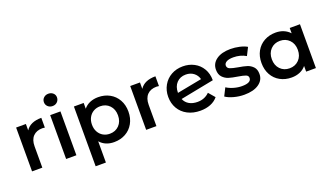

<svg xmlns="http://www.w3.org/2000/svg" viewBox="-82 -1388 3785 2198"><g transform="rotate(-20 1811.0 -289.0)"><path d="M391 -540V-421Q375 -424 362 -424Q289 -424 248 -381.5Q207 -339 207 -259V0H82V-534H201V-456Q255 -540 391 -540Z M497 -534H622V0H497ZM480 -697Q480 -729 503 -750.5Q526 -772 560 -772Q594 -772 617 -751.5Q640 -731 640 -700Q640 -667 617.5 -644.5Q595 -622 560 -622Q526 -622 503 -643.5Q480 -665 480 -697Z M1353 -267Q1353 -186 1318 -123.5Q1283 -61 1221.5 -27Q1160 7 1082 7Q974 7 911 -65V194H786V-534H905V-464Q936 -502 981.5 -521Q1027 -540 1082 -540Q1160 -540 1221.5 -506Q1283 -472 1318 -410Q1353 -348 1353 -267ZM1226 -267Q1226 -342 1181.5 -388Q1137 -434 1068 -434Q1023 -434 987 -413.5Q951 -393 930 -355Q909 -317 909 -267Q909 -217 930 -179Q951 -141 987 -120.5Q1023 -100 1068 -100Q1137 -100 1181.5 -146Q1226 -192 1226 -267Z M1781 -540V-421Q1765 -424 1752 -424Q1679 -424 1638 -381.5Q1597 -339 1597 -259V0H1472V-534H1591V-456Q1645 -540 1781 -540Z M2281 -157 2347 -80Q2312 -37 2257 -15Q2202 7 2133 7Q2045 7 1978 -28Q1911 -63 1874.5 -125.5Q1838 -188 1838 -267Q1838 -345 1873.5 -407.5Q1909 -470 1971.5 -505Q2034 -540 2113 -540Q2188 -540 2249.5 -507.5Q2311 -475 2347 -414.5Q2383 -354 2383 -273L1974 -193Q1993 -147 2035 -123Q2077 -99 2136 -99Q2223 -99 2281 -157ZM1959 -274V-273L2261 -331Q2248 -380 2208.5 -410Q2169 -440 2113 -440Q2044 -440 2001.5 -395Q1959 -350 1959 -274Z M2442 -53 2490 -148Q2526 -124 2576.5 -109.5Q2627 -95 2676 -95Q2788 -95 2788 -154Q2788 -182 2759.5 -193Q2731 -204 2668 -214Q2602 -224 2560.5 -237Q2519 -250 2488.5 -282.5Q2458 -315 2458 -373Q2458 -449 2521.5 -494.5Q2585 -540 2693 -540Q2748 -540 2803 -527.5Q2858 -515 2893 -494L2845 -399Q2777 -439 2692 -439Q2637 -439 2608.5 -422.5Q2580 -406 2580 -379Q2580 -349 2610.5 -336.5Q2641 -324 2705 -313Q2769 -303 2810 -290Q2851 -277 2880.5 -246Q2910 -215 2910 -158Q2910 -83 2845 -38Q2780 7 2668 7Q2603 7 2541 -10Q2479 -27 2442 -53Z M3540 -534V0H3421V-69Q3390 -31 3344.5 -12Q3299 7 3244 7Q3166 7 3104.5 -27Q3043 -61 3008.5 -123Q2974 -185 2974 -267Q2974 -349 3008.5 -410.5Q3043 -472 3104.5 -506Q3166 -540 3244 -540Q3296 -540 3339.5 -522Q3383 -504 3415 -469V-534ZM3417 -267Q3417 -342 3372 -388Q3327 -434 3258 -434Q3189 -434 3144.5 -388Q3100 -342 3100 -267Q3100 -192 3144.5 -146Q3189 -100 3258 -100Q3327 -100 3372 -146Q3417 -192 3417 -267Z"/></g></svg>

Font: Montserrat Alternates SemiBold
Style: Regular
Weight: 600
Designer: Julieta Ulanovsky
Foundry: Julieta Ulanovsky
Version: Version 7.200